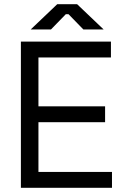

<svg xmlns="http://www.w3.org/2000/svg" viewBox="-20 -899 603 919"><path d="M80 0V-700H511V-624H164V-390H483V-314H164V-76H516V0ZM127 -758 254 -879H349L476 -758H379L308 -831H295L224 -758Z"/></svg>

Font: Space Grotesk Light
Style: Regular
Weight: 400
Version: Version 2.000